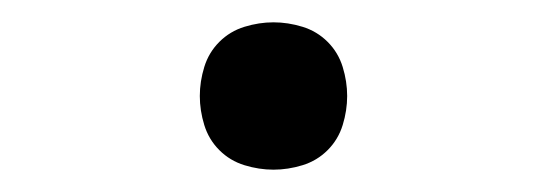

<svg xmlns="http://www.w3.org/2000/svg" viewBox="-20 -426 490 172"><path d="M225 -274Q212 -274 199 -278Q186 -282 176.5 -291.5Q167 -301 163 -314Q159 -327 159 -340Q159 -353 163 -366Q167 -379 176.5 -388.5Q186 -398 199 -402Q212 -406 225 -406Q238 -406 251 -402Q264 -398 273.5 -388.5Q283 -379 287 -366Q291 -353 291 -340Q291 -327 287 -314Q283 -301 273.5 -291.5Q264 -282 251 -278Q238 -274 225 -274Z"/></svg>

Font: Iosevka Aile Light
Style: Regular
Weight: 300
Designer: Belleve Invis
Foundry: Belleve Invis
Version: Version 27.3.5; ttfautohint (v1.8.4)